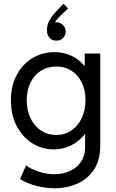

<svg xmlns="http://www.w3.org/2000/svg" viewBox="-20 -808 630 1041"><path d="M88.9 163.1 121.1 88.9Q147 108.4 189.7 122.6Q232.4 136.7 275.4 136.7Q316.4 136.7 354.5 121.1Q392.6 105.5 417 72.3Q441.4 39.1 441.4 -11.7V-80.1H439.5Q408.2 -41 365 -19.5Q321.8 2 271.5 2Q209 2 155.8 -30.8Q102.5 -63.5 70.8 -124Q39.1 -184.6 39.1 -263.7Q39.1 -343.3 71.3 -402.8Q103.5 -462.4 157.5 -493.9Q211.4 -525.4 275.4 -525.4Q324.2 -525.4 365.7 -506.3Q407.2 -487.3 437 -452.1H439.5V-517.6H523.4V-15.6Q523.4 61 488.8 112.5Q454.1 164.1 397.9 188.5Q341.8 212.9 277.3 212.9Q224.1 212.9 172.4 198.5Q120.6 184.1 88.9 163.1ZM443.4 -265.6Q443.4 -319.8 423.1 -361.1Q402.8 -402.3 366.9 -424.8Q331.1 -447.3 285.2 -447.3Q237.8 -447.3 201.4 -424.1Q165 -400.9 145 -359.1Q125 -317.4 125 -263.7Q125 -209.5 145.5 -166.7Q166 -124 202.4 -100.1Q238.8 -76.2 285.2 -76.2Q330.6 -76.2 366.7 -100.3Q402.8 -124.5 423.1 -167.7Q443.4 -210.9 443.4 -265.6ZM348.6 -761.7 308.6 -723.6Q285.6 -701.7 277.8 -686.5Q282.7 -687.5 286.1 -687.5Q298.3 -687.5 309.8 -681.2Q321.3 -674.8 328.6 -663.3Q335.9 -651.9 335.9 -637.7Q335.9 -615.7 321.3 -601.3Q306.6 -586.9 286.1 -587.9Q263.2 -586.9 248.8 -602.8Q234.4 -618.7 234.4 -645.5Q234.4 -674.3 249.5 -700Q264.6 -725.6 282.2 -743.2L324.2 -788.1Z"/></svg>

Font: Reddit Sans Vanilla
Style: Regular
Weight: 400
Designer: Stephen Hutchings
Foundry: Reddit
Version: Version 1.013